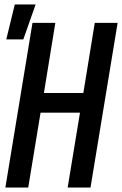

<svg xmlns="http://www.w3.org/2000/svg" viewBox="-20 -837 545 857"><path d="M8 -661 46 -817H139L84 -661ZM4 0 125 -735H227L176 -422H352L403 -735H505L384 0H282L337 -334H161L106 0Z"/></svg>

Font: Iosevka SS18 Semibold
Style: Italic
Weight: 600
Italic angle: -9°
Monospace: yes
Designer: Belleve Invis
Foundry: Belleve Invis
Version: Version 25.1.1; ttfautohint (v1.8.4)